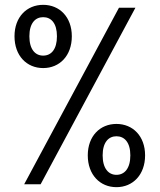

<svg xmlns="http://www.w3.org/2000/svg" viewBox="-20 -762 660 794"><path d="M158.5 -480.5C226.5 -480.5 277 -531.5 277 -612C277 -691.5 226.5 -742 158.5 -742C90.5 -742 40 -691.5 40 -612C40 -531.5 90.5 -480.5 158.5 -480.5ZM158.5 -532C125.5 -532 101.5 -558 101.5 -612C101.5 -665.5 125.5 -691 158.5 -691C192 -691 215.5 -665.5 215.5 -612C215.5 -558 192 -532 158.5 -532ZM461.5 12C529.5 12 580 -39.5 580 -119.5C580 -199 529.5 -249.5 461.5 -249.5C393.5 -249.5 343 -199 343 -119.5C343 -39.5 393.5 12 461.5 12ZM461.5 -39C428.5 -39 404.5 -65.5 404.5 -119.5C404.5 -173 428.5 -198.5 461.5 -198.5C495 -198.5 519 -173 519 -119.5C519 -65.5 495 -39 461.5 -39ZM148 0 540 -730H472L80 0Z"/></svg>

Font: Monaspace Krypton
Style: Regular
Weight: 400
Designer: Riley Cran & the Lettermatic Team
Foundry: Lettermatic
Version: Version 1.200 (Monaspace Krypton)